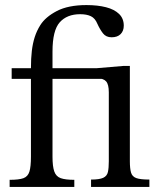

<svg xmlns="http://www.w3.org/2000/svg" viewBox="-20 -737 632 757"><path d="M273 0H18V-28Q55 -28 72.5 -34.5Q90 -41 96 -60.5Q102 -80 102 -119V-426H26V-468H102Q102 -507 105.5 -536.5Q109 -566 117 -591Q125 -616 139 -638Q159 -670 204 -693.5Q249 -717 321 -717Q365 -717 398 -708.5Q431 -700 449.5 -682Q468 -664 468 -636Q468 -615 455.5 -602.5Q443 -590 420 -590Q398 -590 386 -605.5Q374 -621 364 -643Q355 -665 338.5 -673Q322 -681 296 -681Q244 -681 215.5 -649Q187 -617 187 -534V-468H386V-426H187V-119Q187 -81 194 -61Q201 -41 219.5 -34.5Q238 -28 273 -28ZM569 0H339V-29Q372 -29 387 -36Q402 -43 405.5 -59Q409 -75 409 -101V-373Q409 -404 398.5 -416Q388 -428 364 -428H336V-466L466 -477H492V-101Q492 -73 496.5 -57Q501 -41 517 -35Q533 -29 569 -29Z"/></svg>

Font: STIX Two Text
Style: Regular
Weight: 400
Designer: Ross Mills, John Hudson & Paul Hanslow, Tiro Typeworks Ltd; with prior portions MicroPress Inc., and Coen Hoffman.
Foundry: Tiro Typeworks Ltd
Version: Version 2.13 b171